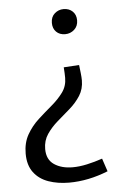

<svg xmlns="http://www.w3.org/2000/svg" viewBox="-52 -576 524 794"><g transform="rotate(-5 210.0 -178.5)"><path d="M294 -486Q294 -462 278 -447.5Q262 -433 240 -433Q217 -433 203 -447Q189 -461 189 -484Q189 -509 205 -523Q221 -537 242 -537Q265 -537 279.5 -523Q294 -509 294 -486ZM286 -301Q288 -285 290 -267Q292 -249 292 -237Q292 -201 274.5 -173.5Q257 -146 230.5 -123Q204 -100 178 -77.5Q152 -55 134 -28.5Q116 -2 116 33Q116 77 146.5 97.5Q177 118 223 118Q251 118 283 111Q315 104 347 93L365 147Q283 180 203 180Q156 180 117.5 166.5Q79 153 56.5 123Q34 93 34 45Q34 0 53 -33.5Q72 -67 100.5 -93Q129 -119 157.5 -143Q186 -167 205 -193Q224 -219 224 -253Q224 -260 223.5 -273Q223 -286 222 -297Z"/></g></svg>

Font: Bitter
Style: Regular
Weight: 400
Designer: Sol Matas, and Bitter project Authors
Foundry: Sol Matas
Version: Version 2.001